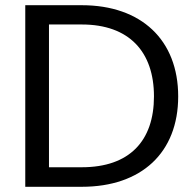

<svg xmlns="http://www.w3.org/2000/svg" viewBox="-20 -717 747 737"><path d="M77 -697V0H294C523 0 664 -131 664 -347C664 -563 523 -697 294 -697ZM168 -75V-623H294C476 -623 571 -518 571 -347C571 -176 477 -75 294 -75Z"/></svg>

Font: Matrixport Regular
Style: Regular
Weight: 400
Designer: Ninad Kale (Devanagari), Jonny Pinhorn (Latin)
Foundry: Indian Type Foundry
Version: Version 3.200;PS 1.000;hotconv 16.6.54;makeotf.lib2.5.65590